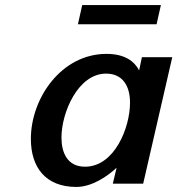

<svg xmlns="http://www.w3.org/2000/svg" viewBox="-20 -726 701 759"><path d="M599 -630 616 -706H305L288 -630ZM102 -177C102 -67 158 13 282 13C344 13 406 -30 441 -63L426 0H546L661 -500H541L530 -448C511 -484 473 -513 401 -513C222 -513 102 -337 102 -177ZM223 -182C223 -282 289 -435 399 -435C466 -435 494 -385 494 -320C494 -222 433 -67 316 -67C246 -67 223 -123 223 -182Z"/></svg>

Font: Perun SemiBold Italic
Style: Regular
Weight: 400
Italic angle: -12°
Foundry: Copyright (c) Stefan Peev, Context Ltd, 2016
Version: Version 1.026